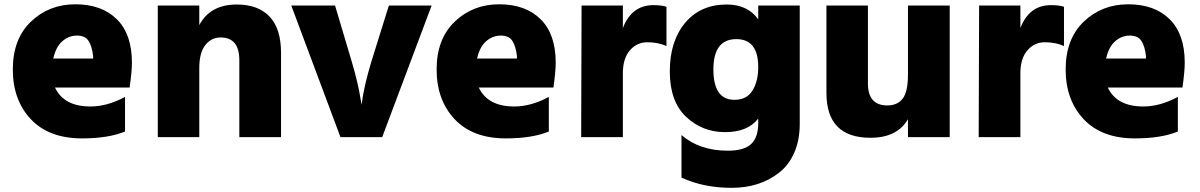

<svg xmlns="http://www.w3.org/2000/svg" viewBox="-20 -607 5618 899"><path d="M597.7 -313.5Q597.7 -272.5 586.9 -197.3H237.3Q279.3 -108.4 403.3 -108.4Q482.4 -108.4 565.4 -153.3V8.8Q487.3 41 364.3 41Q209 41 124.5 -48.8Q40 -138.7 40 -281.7Q40 -424.8 125 -505.9Q210 -586.9 333 -586.9Q456.1 -586.9 526.9 -517.1Q597.7 -447.3 597.7 -313.5ZM229.5 -333H416V-344.7Q411.1 -389.6 395 -415Q378.9 -440.4 340.3 -440.4Q301.8 -440.4 271.5 -413.6Q241.2 -386.7 229.5 -333Z M718.8 35.2V-581.1H913.1V-489.3Q963.9 -585.9 1088.9 -585.9Q1188.5 -585.9 1242.2 -529.3Q1295.9 -472.7 1295.9 -359.4V35.2H1100.6V-325.2Q1100.6 -431.6 1012.7 -431.6Q969.7 -431.6 941.4 -396Q913.1 -360.4 913.1 -288.1V35.2Z M1343.8 -581.1H1548.8L1627 -318.4Q1656.2 -220.7 1668.9 -140.6L1672.9 -116.2Q1683.6 -202.1 1718.8 -318.4L1800.8 -581.1H2001L1769.5 35.2H1574.2Z M2582 -313.5Q2582 -272.5 2571.3 -197.3H2221.7Q2263.7 -108.4 2387.7 -108.4Q2466.8 -108.4 2549.8 -153.3V8.8Q2471.7 41 2348.6 41Q2193.4 41 2108.9 -48.8Q2024.4 -138.7 2024.4 -281.7Q2024.4 -424.8 2109.4 -505.9Q2194.3 -586.9 2317.4 -586.9Q2440.4 -586.9 2511.2 -517.1Q2582 -447.3 2582 -313.5ZM2213.9 -333H2400.4V-344.7Q2395.5 -389.6 2379.4 -415Q2363.3 -440.4 2324.7 -440.4Q2286.1 -440.4 2255.9 -413.6Q2225.6 -386.7 2213.9 -333Z M2701.2 35.2 2703.1 -581.1H2896.5V-475.6Q2937.5 -583 3040 -583Q3077.1 -583 3100.6 -575.2V-391.6Q3060.5 -409.2 3011.2 -409.2Q2961.9 -409.2 2929.2 -371.1Q2896.5 -333 2896.5 -265.6V35.2Z M3382.8 -585.9Q3480.5 -585.9 3530.3 -516.6V-581.1H3724.6V-27.3Q3724.6 49.8 3698.7 108.4Q3672.9 167 3627 202.1Q3537.1 272.5 3405.8 272.5Q3274.4 272.5 3170.9 224.6V25.4Q3255.9 98.6 3387.7 98.6Q3464.8 98.6 3497.6 66.9Q3530.3 35.2 3530.3 -30.3V-51.8Q3481.4 11.7 3375 11.7Q3268.6 11.7 3192.4 -60.1Q3116.2 -131.8 3116.2 -272.9Q3116.2 -414.1 3188 -500Q3259.8 -585.9 3382.8 -585.9ZM3418.9 -139.6Q3476.6 -139.6 3503.4 -183.1Q3530.3 -226.6 3530.3 -293Q3530.3 -423.8 3427.7 -423.8Q3320.3 -423.8 3320.3 -281.7Q3320.3 -139.6 3418.9 -139.6Z M3849.6 -171.9V-581.1H4043.9V-215.8Q4043.9 -113.3 4134.8 -113.3Q4181.6 -113.3 4206.5 -145Q4231.4 -176.8 4231.4 -257.8V-581.1H4426.8V35.2H4231.4V-48.8Q4180.7 38.1 4055.7 38.1Q3849.6 38.1 3849.6 -171.9Z M4562.5 35.2 4564.5 -581.1H4757.8V-475.6Q4798.8 -583 4901.4 -583Q4938.5 -583 4961.9 -575.2V-391.6Q4921.9 -409.2 4872.6 -409.2Q4823.2 -409.2 4790.5 -371.1Q4757.8 -333 4757.8 -265.6V35.2Z M5527.3 -313.5Q5527.3 -272.5 5516.6 -197.3H5167Q5209 -108.4 5333 -108.4Q5412.1 -108.4 5495.1 -153.3V8.8Q5417 41 5293.9 41Q5138.7 41 5054.2 -48.8Q4969.7 -138.7 4969.7 -281.7Q4969.7 -424.8 5054.7 -505.9Q5139.6 -586.9 5262.7 -586.9Q5385.7 -586.9 5456.5 -517.1Q5527.3 -447.3 5527.3 -313.5ZM5159.2 -333H5345.7V-344.7Q5340.8 -389.6 5324.7 -415Q5308.6 -440.4 5270 -440.4Q5231.4 -440.4 5201.2 -413.6Q5170.9 -386.7 5159.2 -333Z"/></svg>

Font: GenEi M Gothic v2 Black
Style: Regular
Weight: 900
Version: Version 2.0